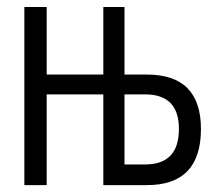

<svg xmlns="http://www.w3.org/2000/svg" viewBox="-20 -538 626 558"><path d="M50.8 0V-517.6H115.7V-321.3H280.3V-517.6H341.8V-321.3H407.2Q564 -321.3 564 -163.1Q564 0 407.2 0H280.3V-263.7H115.7V0ZM341.8 -60.1H401.9Q500 -60.1 500 -163.1Q500 -263.7 401.9 -263.7H341.8Z"/></svg>

Font: Cascadia Mono PL Light
Style: Regular
Weight: 300
Monospace: yes
Designer: Aaron Bell
Foundry: Saja Typeworks
Version: Version 2404.023; ttfautohint (v1.8.4)